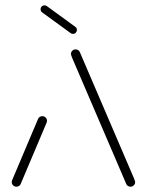

<svg xmlns="http://www.w3.org/2000/svg" viewBox="-20 -705 555 725"><path d="M42.2 0Q34.8 0 29.6 -5Q24.4 -10 24.4 -17.4Q24.4 -20.4 25.9 -24.8L123.7 -255.9Q125.6 -260.7 130 -263.5Q134.4 -266.3 139.6 -266.3Q147 -266.3 152.2 -261.3Q157.4 -256.3 157.4 -248.9Q157.4 -245.9 155.9 -241.5L58.1 -10.4Q56.3 -5.6 51.9 -2.8Q47.4 0 42.2 0ZM490.4 -17.4Q490.4 -10.4 485.2 -5.2Q480 0 472.6 0Q467.4 0 463 -2.8Q458.5 -5.6 456.7 -10.4L253 -485.2Q250.4 -491.9 249.1 -495.6Q247.8 -499.3 247.8 -501.1Q247.8 -508.1 253 -513.3Q258.1 -518.5 265.6 -518.5Q270.7 -518.5 275.2 -515.7Q279.6 -513 281.5 -508.1L485.2 -33.3Q487.8 -26.7 489.1 -23Q490.4 -19.3 490.4 -17.4ZM133.3 -670Q133.3 -676.3 137.6 -680.6Q141.9 -684.8 148.1 -684.8Q153 -684.8 157 -681.9L264.4 -603.7Q270.4 -599.6 270.4 -591.9Q270.4 -585.9 266.1 -581.5Q261.9 -577 255.6 -577Q250.7 -577 246.7 -580L139.3 -658.1Q133.3 -662.2 133.3 -670Z"/></svg>

Font: 26F Galaxy Sans Light
Style: Regular
Weight: 300
Designer: C₂₉H₂₅N₃O₅
Version: Version 1.100